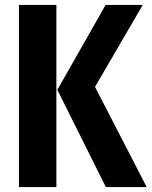

<svg xmlns="http://www.w3.org/2000/svg" viewBox="-20 -760 616 780"><path d="M209 -740H57V0H209ZM560 -740H409L213 -395L410 0H576L366 -407Z"/></svg>

Font: Glow Sans SC Compressed
Style: Bold
Weight: 700
Width: 2
Designer: Ryoko NISHIZUKA (kana, bopomofo & ideographs); Paul D. Hunt (Latin, Greek & Cyrillic); Sandoll Communications, Soo-young
Version: Version 0.93